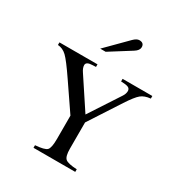

<svg xmlns="http://www.w3.org/2000/svg" viewBox="-211 -1074 1144 1219"><g transform="rotate(30 361.0 -464.0)"><path d="M266 -757 413 -905Q436 -928 455 -928Q490 -928 490 -896Q490 -873 460 -854L306 -757ZM703 -662V-643Q659 -639 633.5 -618Q608 -597 565 -531L417 -303V-111Q417 -54 436 -38Q455 -22 520 -19V0H214V-19Q282 -24 298.5 -40.5Q315 -57 315 -123V-294L184 -486Q116 -586 87 -613.5Q58 -641 22 -643V-662H301V-643L277 -642Q230 -641 230 -616Q230 -595 248 -569L394 -348L539 -570Q553 -591 553 -612Q552 -629 537.5 -635.5Q523 -642 485 -643V-662Z"/></g></svg>

Font: STIX MathJax Latin
Style: Regular
Weight: 400
Designer: MicroPress Inc., with final additions and corrections provided by Coen Hoffman, Elsevier (retired)
Version: Version 1.1.1